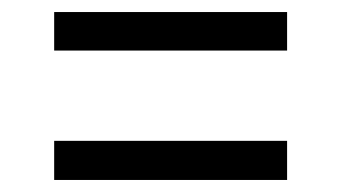

<svg xmlns="http://www.w3.org/2000/svg" viewBox="-20 -515 566 319"><path d="M70 -281H457V-216H70ZM70 -495H457V-431H70Z"/></svg>

Font: Encode Sans Normal
Style: Regular
Weight: 400
Designer: Pablo Impallari, Andres Torresi
Foundry: Pablo Impallari, Andres Torresi
Version: Version 1.000; ttfautohint (v1.00) -l 8 -r 50 -G 200 -x 14 -